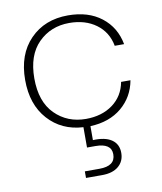

<svg xmlns="http://www.w3.org/2000/svg" viewBox="-88 -621 798 948"><g transform="rotate(-10 310.5 -147.0)"><path d="M54 -272Q54 -400 127 -475Q200 -550 317 -550Q419 -550 484.5 -499Q550 -448 566 -362H519Q506 -432 451.5 -472Q397 -512 317 -512Q224 -512 162 -450Q100 -388 100 -272Q100 -155 162 -93Q224 -31 317 -31Q397 -31 451.5 -71Q506 -111 519 -181H566Q551 -99 489.5 -47.5Q428 4 332 8V78Q393 75 426 97.5Q459 120 459 164Q459 206 429.5 231Q400 256 347 256H266V223H339Q419 223 419 164Q419 109 339 109H297V7Q189 1 121.5 -74Q54 -149 54 -272Z"/></g></svg>

Font: Poppins ExtraLight
Style: Regular
Weight: 275
Designer: Ninad Kale (Devanagari), Jonny Pinhorn (Latin)
Foundry: Indian Type Foundry
Version: Version 3.200;PS 1.000;hotconv 16.6.54;makeotf.lib2.5.65590